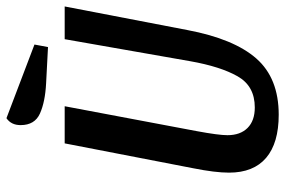

<svg xmlns="http://www.w3.org/2000/svg" viewBox="-168 -718 905 610"><g transform="rotate(-90 285.0 -412.5)"><path d="M226 20Q136 20 89 -20Q42 -60 42 -138Q42 -182 56 -252L135 -660H253L174 -241Q161 -171 161 -143Q161 -102 184 -79Q207 -56 249 -56Q317 -56 348 -110.5Q379 -165 396 -261L466 -660H570L495 -270Q467 -122 404.5 -51Q342 20 226 20ZM193 -800Q193 -830 215 -845L449 -756L441 -713L326 -719Q267 -722 230 -738.5Q193 -755 193 -800Z"/></g></svg>

Font: Sansita
Style: Italic
Weight: 400
Italic angle: -11°
Designer: Pablo Cosgaya
Foundry: Omnibus-Type
Version: Version 1.006